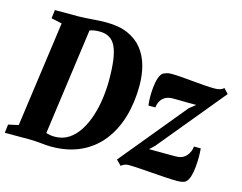

<svg xmlns="http://www.w3.org/2000/svg" viewBox="-106 -913 1367 1085"><g transform="rotate(15 577.0 -370.0)"><path d="M91 -743H231Q267.5 -744 307.8 -747.2Q348 -750.5 387.5 -751Q463 -751.5 515.8 -728.8Q568.5 -706 601 -665.5Q633.5 -625 648.5 -571Q663.5 -517 663.5 -454.5Q663.5 -355.5 639 -271.2Q614.5 -187 565.2 -124.2Q516 -61.5 442 -26.8Q368 8 269 8Q257 8 241.8 6.8Q226.5 5.5 209.5 4Q192.5 2.5 175.5 1.2Q158.5 0 144.5 0H-3L3 -49.5L62 -62.5L147.5 -680L85 -693.5ZM220 -29 209 -69Q214 -64 223.8 -60Q233.5 -56 246.8 -53.8Q260 -51.5 274.5 -51.5Q320.5 -51.5 355.8 -74.5Q391 -97.5 416.5 -137Q442 -176.5 458.2 -226.8Q474.5 -277 482 -331.8Q489.5 -386.5 489.5 -439Q489.5 -508.5 482.8 -556.8Q476 -605 461.8 -634.8Q447.5 -664.5 424 -678Q400.5 -691.5 367.5 -691.5Q348.5 -691.5 333.2 -688.8Q318 -686 306.5 -681Q295 -676 286.5 -669.5L312.5 -702ZM1001.5 -432Q987 -432 972 -432Q957 -432 941.8 -432.2Q926.5 -432.5 912.2 -432.8Q898 -433 885.5 -433Q873 -433 863 -433Q838 -433 820.5 -423Q803 -413 793.5 -396.2Q784 -379.5 782 -358.5H741.5Q738.5 -375.5 738 -404.2Q737.5 -433 740.5 -464.2Q743.5 -495.5 751.8 -520.5Q760 -545.5 774.5 -554.5Q780 -557.5 792 -561.5Q804 -565.5 821.5 -565.5Q844.5 -565.5 877.5 -563Q910.5 -560.5 946.8 -557Q983 -553.5 1017.2 -551Q1051.5 -548.5 1077 -548.5Q1095 -548.5 1108.2 -552.5Q1121.5 -556.5 1131 -565.5L1157 -537L837 -148.5L808 -121.5Q827.5 -121.5 847 -121.5Q866.5 -121.5 886.2 -121.2Q906 -121 925.5 -121Q945 -121 964.5 -121Q1003.5 -121 1025 -144.5Q1046.5 -168 1050 -201.5H1089.5Q1091.5 -184 1091.8 -154.8Q1092 -125.5 1089.2 -93.8Q1086.5 -62 1078.5 -36Q1070.5 -10 1056 1Q1050 5.5 1037.5 8.2Q1025 11 1007 11Q979 11 940.5 8.5Q902 6 860.8 3Q819.5 0 783 -2.5Q746.5 -5 721.5 -5Q709 -5 699 -1.5Q689 2 677.5 11L648.5 -18L965.5 -403.5Z"/></g></svg>

Font: Merriweather 24pt SemiCondensed Black
Style: Italic
Weight: 900
Width: 4
Italic angle: -7.8°
Designer: Eben Sorkin
Foundry: Eben Sorkin
Version: Version 2.101